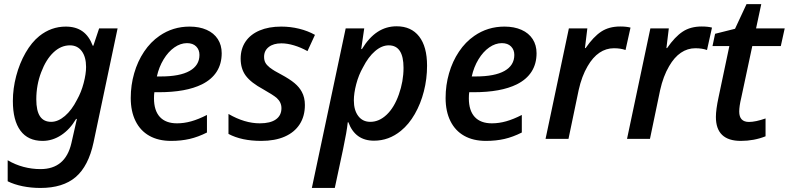

<svg xmlns="http://www.w3.org/2000/svg" viewBox="-20 -680 3862 940"><path d="M17.6 207.5V104.5Q53.7 126 95 137Q136.2 147.9 178.2 147.9Q300.3 147.9 329.6 20.5L356.4 -97.7H352.5Q322.3 -46.4 279.5 -18.3Q236.8 9.8 188.5 9.8Q117.2 9.8 80.1 -40.3Q43 -90.3 43 -185.5Q43 -246.1 59.3 -308.1Q75.7 -370.1 105.2 -421.6Q134.8 -473.1 172.4 -503.4Q230.5 -549.8 301.8 -549.8Q351.1 -549.8 383.5 -526.9Q416 -503.9 434.1 -456.1H437L465.3 -541H555.7L438 17.1Q413.1 133.3 350.6 186.8Q288.1 240.2 178.2 240.2Q132.3 240.2 90.6 231.7Q48.8 223.1 17.6 207.5ZM356.9 -191.4Q377.9 -228.5 389.6 -273.4Q401.4 -318.4 401.4 -352.1Q401.4 -400.9 380.4 -429.4Q359.4 -458 322.3 -458Q278.3 -458 241.7 -423.3Q205.1 -388.7 181.6 -326.2Q157.7 -263.7 157.7 -193.8Q157.7 -137.7 175.8 -110.6Q193.8 -83.5 230.5 -83.5Q264.2 -83.5 297.9 -112.3Q331.5 -141.1 356.9 -191.4Z M620.1 -200.2Q620.1 -263.2 637 -321.5Q653.8 -379.9 685.5 -427.2Q717.3 -474.6 760.7 -504.4Q826.2 -549.8 908.2 -549.8Q956.1 -549.8 991.7 -533.9Q1027.3 -518.1 1046.4 -488.5Q1065.4 -459 1065.4 -419.4Q1065.4 -367.7 1041 -329.3Q1016.6 -291 968.8 -267.1Q890.6 -228.5 757.8 -228.5H735.8Q733.9 -216.8 733.9 -198.7Q733.9 -138.7 762.7 -107.4Q791.5 -76.2 846.7 -76.2Q881.3 -76.2 916.7 -86.2Q952.1 -96.2 993.2 -117.2V-31.2Q949.7 -9.3 908.4 0.2Q867.2 9.8 817.4 9.8Q755.4 9.8 711.2 -15.1Q667 -40 643.6 -87.4Q620.1 -134.8 620.1 -200.2ZM956.5 -411.1Q956.5 -436.5 940.4 -452.6Q924.3 -468.8 895.5 -468.8Q863.8 -468.8 833.7 -447.8Q803.7 -426.8 781 -389.4Q758.3 -352.1 748 -305.7H767.6Q860.4 -305.7 908.4 -332.8Q956.5 -359.9 956.5 -411.1Z M1098.6 -24.4V-122.1Q1177.7 -76.2 1252 -76.2Q1303.7 -76.2 1330.8 -95.5Q1357.9 -114.7 1357.9 -150.4Q1357.9 -179.2 1335 -200.2Q1317.9 -214.8 1270.5 -241.7Q1238.3 -259.3 1217.3 -275.6Q1196.3 -292 1183.1 -309.6Q1158.2 -343.3 1158.2 -393.1Q1158.2 -440.9 1182.1 -476.3Q1206.1 -511.7 1251 -530.8Q1295.9 -549.8 1356.9 -549.8Q1402.3 -549.8 1444.8 -539.3Q1487.3 -528.8 1522 -509.3L1485.4 -429.7Q1453.1 -447.8 1419.7 -457.8Q1386.2 -467.8 1357.9 -467.8Q1318.8 -467.8 1295.9 -450Q1272.9 -432.1 1272.9 -401.9Q1272.9 -384.8 1279.3 -373Q1285.6 -361.3 1300.8 -349.1Q1322.8 -332.5 1355.5 -315.9Q1398.9 -292.5 1422.1 -272.9Q1445.3 -253.4 1457.5 -230.5Q1472.7 -203.1 1472.7 -166Q1472.7 -111.3 1447.3 -71.8Q1421.9 -32.2 1374 -11.2Q1326.2 9.8 1258.8 9.8Q1162.6 9.8 1098.6 -24.4Z M1672.4 -541H1763.2L1748.5 -439.9H1752Q1786.6 -496.6 1828.6 -523.9Q1870.6 -551.3 1921.9 -551.3Q1993.2 -551.3 2032 -501.5Q2070.8 -451.7 2070.8 -358.4Q2070.8 -293.9 2055.2 -232.9Q2039.6 -171.9 2010.7 -121.6Q1981.9 -71.3 1942.9 -39.6Q1883.8 8.8 1811 8.8Q1718.8 8.8 1685.5 -81.5H1682.6Q1678.2 -37.1 1659.7 50.3L1619.1 240.2H1506.8ZM1932.6 -217.3Q1955.6 -281.7 1955.6 -347.7Q1955.6 -458 1883.3 -458Q1849.1 -458 1816.2 -429.7Q1783.2 -401.4 1757.3 -350.6Q1735.8 -313 1724.1 -268.3Q1712.4 -223.6 1712.4 -188.5Q1712.4 -140.6 1733.9 -112.1Q1755.4 -83.5 1793 -83.5Q1836.4 -83.5 1873.3 -118.7Q1910.2 -153.8 1932.6 -217.3Z M2161.6 -200.2Q2161.6 -263.2 2178.5 -321.5Q2195.3 -379.9 2227.1 -427.2Q2258.8 -474.6 2302.2 -504.4Q2367.7 -549.8 2449.7 -549.8Q2497.6 -549.8 2533.2 -533.9Q2568.8 -518.1 2587.9 -488.5Q2606.9 -459 2606.9 -419.4Q2606.9 -367.7 2582.5 -329.3Q2558.1 -291 2510.3 -267.1Q2432.1 -228.5 2299.3 -228.5H2277.3Q2275.4 -216.8 2275.4 -198.7Q2275.4 -138.7 2304.2 -107.4Q2333 -76.2 2388.2 -76.2Q2422.9 -76.2 2458.3 -86.2Q2493.7 -96.2 2534.7 -117.2V-31.2Q2491.2 -9.3 2450 0.2Q2408.7 9.8 2358.9 9.8Q2296.9 9.8 2252.7 -15.1Q2208.5 -40 2185.1 -87.4Q2161.6 -134.8 2161.6 -200.2ZM2498 -411.1Q2498 -436.5 2481.9 -452.6Q2465.8 -468.8 2437 -468.8Q2405.3 -468.8 2375.2 -447.8Q2345.2 -426.8 2322.5 -389.4Q2299.8 -352.1 2289.6 -305.7H2309.1Q2401.9 -305.7 2450 -332.8Q2498 -359.9 2498 -411.1Z M2765.1 -541H2855.5L2843.8 -444.8H2847.2Q2885.3 -500 2923.3 -525.1Q2961.4 -550.3 3016.6 -550.3Q3046.4 -550.3 3066.9 -544.9L3042.5 -435.1Q3018.6 -443.8 2985.4 -443.8Q2947.3 -443.8 2914.8 -421.9Q2882.3 -399.9 2856.9 -356Q2828.1 -307.1 2813 -238.8L2763.2 0H2650.9Z M3164.1 -541H3254.4L3242.7 -444.8H3246.1Q3284.2 -500 3322.3 -525.1Q3360.4 -550.3 3415.5 -550.3Q3445.3 -550.3 3465.8 -544.9L3441.4 -435.1Q3417.5 -443.8 3384.3 -443.8Q3346.2 -443.8 3313.7 -421.9Q3281.2 -399.9 3255.9 -356Q3227.1 -307.1 3211.9 -238.8L3162.1 0H3049.8Z M3484.9 -107.4Q3484.9 -143.6 3498 -204.1L3550.8 -454.6H3468.3L3481 -514.6L3578.6 -539.1L3634.8 -659.7H3707L3681.6 -541H3821.8L3802.7 -454.6H3663.1L3608.9 -200.7Q3599.1 -159.7 3599.1 -133.8Q3599.1 -83 3647 -83Q3679.2 -83 3728 -100.1V-12.7Q3671.4 9.8 3606.9 9.8Q3484.9 9.8 3484.9 -107.4Z"/></svg>

Font: Viking Open Sans Light
Style: Bold Italic
Weight: 600
Italic angle: -12°
Foundry: Ascender Corporation
Version: Version 2.000